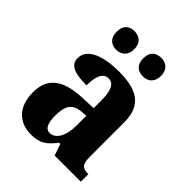

<svg xmlns="http://www.w3.org/2000/svg" viewBox="-215 -877 1006 1006"><g transform="rotate(45 288.0 -373.5)"><path d="M389 -620C421 -620 454 -638 454 -689C454 -740 421 -757 389 -757C354 -757 323 -740 323 -689C323 -638 354 -620 389 -620ZM190 -620C223 -620 256 -638 256 -689C256 -740 223 -757 190 -757C157 -757 126 -740 126 -689C126 -638 157 -620 190 -620ZM187 10C256 10 282 -11 324 -64H333L355 0H549V-56H546C504 -56 490 -72 490 -126V-380C490 -505 420 -550 282 -550C171 -550 79 -519 79 -446C79 -397 122 -378 213 -378C213 -448 231 -486 269 -486C309 -486 324 -448 324 -374V-320L248 -317C108 -312 40 -263 40 -154C40 -42 106 10 187 10ZM252 -65C222 -65 209 -95 209 -150C209 -221 229 -257 291 -262L325 -265V-191C325 -115 296 -65 252 -65Z"/></g></svg>

Font: Noto Serif Devanagari SemiCondensed ExtraBold
Style: Regular
Weight: 800
Width: 4
Designer: Universal Thirst, Indian Type Foundry and the Monotype Design Team
Foundry: Monotype Imaging Inc.
Version: Version 2.004